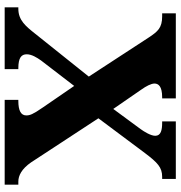

<svg xmlns="http://www.w3.org/2000/svg" viewBox="4 -758 754 801"><g transform="rotate(90 380.5 -357.0)"><path d="M10 0H268V-57H264C220 -57 206 -70 206 -92C206 -113 220 -135 232 -152L338 -290L428 -159C457 -117 461 -105 461 -90C461 -68 441 -57 401 -57H396V0H750V-57H737C712 -57 684 -71 657 -110L473 -391L618 -585C658 -638 678 -657 717 -657H726V-714H486V-657H491C522 -657 546 -652 546 -628C546 -610 529 -582 518 -567L434 -453L354 -569C339 -590 328 -611 328 -625C328 -641 339 -657 385 -657H390V-714H35V-657H48C96 -657 111 -638 134 -604L299 -351L120 -127C89 -88 64 -57 16 -57H10Z"/></g></svg>

Font: Noto Serif Gurmukhi ExtraBold
Style: Regular
Weight: 800
Designer: Vaibhav Singh and the Monotype Design Team
Foundry: Monotype Imaging Inc.
Version: Version 2.004